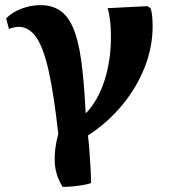

<svg xmlns="http://www.w3.org/2000/svg" viewBox="-20 -544 663 751"><path d="M225 187Q196 140 194 89Q192 38 208 -20Q191 -174 170.5 -266Q150 -358 121.5 -398.5Q93 -439 53 -439Q38 -439 15 -431L4 -472Q27 -496 64 -510Q101 -524 138 -524Q183 -524 214.5 -503Q246 -482 266.5 -434Q287 -386 298 -305Q309 -224 315 -103H318Q364 -152 389 -230Q414 -308 414 -400Q414 -469 401 -512L556 -520L569 -512Q577 -489 577 -441Q577 -360 546 -281Q515 -202 458 -133Q401 -64 324 -14Q327 9 329.5 42.5Q332 76 334 110.5Q336 145 336 172Q326 176 306.5 179.5Q287 183 265 185Q243 187 225 187Z"/></svg>

Font: Literata 36pt
Style: Bold
Weight: 700
Designer: Latin by Veronika Burian and Jose Scaglione. Greek by Irene Vlachou. Cyrillic by Vera Evstafieva.
Foundry: TypeTogether
Version: Version 3.002